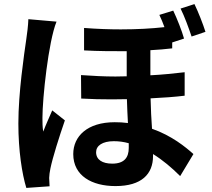

<svg xmlns="http://www.w3.org/2000/svg" viewBox="-20 -862 1040 941"><path d="M987 -706C975 -744 952 -803 933 -842L865 -820C885 -780 904 -727 919 -683ZM119 -768C118 -736 113 -698 109 -671C98 -595 70 -407 70 -257C70 -123 88 -10 109 59L223 51C222 37 221 20 221 10C221 -1 224 -22 227 -36C238 -90 270 -191 298 -272L236 -321C222 -288 205 -252 192 -217C188 -237 188 -264 188 -284C188 -380 217 -657 257 -756ZM611 -137C611 -90 589 -60 530 -60C482 -60 451 -79 451 -116C451 -148 482 -170 538 -170C562 -170 586 -167 611 -160ZM885 -508C833 -502 777 -496 717 -493V-616C755 -618 791 -621 824 -625V-654L882 -673C871 -712 848 -770 829 -810L761 -789C770 -771 778 -750 786 -729C722 -722 652 -718 572 -718C517 -718 457 -720 392 -725V-615C462 -611 531 -611 601 -611V-488C583 -488 565 -487 546 -487C491 -487 435 -490 377 -494L378 -379C429 -376 479 -375 529 -375C554 -375 578 -376 602 -376C603 -337 605 -297 607 -259C586 -262 564 -263 542 -263C408 -263 339 -194 339 -107C339 0 431 50 546 50C674 50 730 -9 730 -97V-107C777 -78 822 -40 863 1L928 -107C890 -141 822 -197 725 -231C722 -277 719 -326 718 -380C780 -383 836 -387 885 -393Z"/></svg>

Font: Noto Sans KR Bold
Style: Regular
Weight: 700
Designer: Ryoko NISHIZUKA  (kana & ideographs); Paul D. Hunt (Latin, Greek & Cyrillic); Wenlong ZHANG  (bopomofo); Sandoll Communi
Foundry: Adobe Systems Incorporated
Version: Version 1.004;PS 1.004;hotconv 1.0.82;makeotf.lib2.5.63406